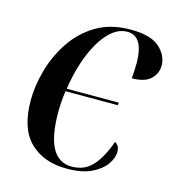

<svg xmlns="http://www.w3.org/2000/svg" viewBox="-88 -621 645 706"><g transform="rotate(15 234.0 -267.5)"><path d="M229 10Q140 10 88 -41Q36 -92 36 -199Q36 -253 52.5 -313Q69 -373 104 -426Q139 -479 193.5 -512Q248 -545 325 -545Q401 -545 434.5 -515Q468 -485 468 -446Q468 -416 445.5 -394.5Q423 -373 374 -373Q375 -385 376 -400Q377 -415 377 -432Q376 -534 315 -534Q284 -534 257.5 -512Q231 -490 210 -453Q189 -416 174.5 -369.5Q160 -323 153 -274H351L350 -264H151Q145 -222 145 -182Q145 -2 244 -2Q293 -2 323.5 -36Q354 -70 375 -131Q383 -127 388 -119Q393 -111 393 -98Q393 -74 375 -49Q357 -24 321 -7Q285 10 229 10Z"/></g></svg>

Font: Noto Serif Display SemiCondensed Medium
Style: Italic
Weight: 500
Width: 4
Italic angle: -12°
Designer: Monotype Design Team
Foundry: Monotype Imaging Inc.
Version: Version 2.009